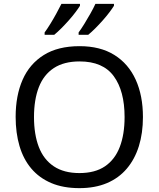

<svg xmlns="http://www.w3.org/2000/svg" viewBox="-20 -964 821 994"><path d="M720 -358Q720 -275 699 -207.5Q678 -140 636.5 -91Q595 -42 533.5 -16Q472 10 391 10Q307 10 245 -16.5Q183 -43 142 -91.5Q101 -140 81 -208Q61 -276 61 -359Q61 -469 97 -551Q133 -633 206.5 -679Q280 -725 392 -725Q499 -725 572 -679.5Q645 -634 682.5 -551.5Q720 -469 720 -358ZM156 -358Q156 -268 181 -203Q206 -138 258.5 -103Q311 -68 391 -68Q472 -68 523.5 -103Q575 -138 600 -203Q625 -268 625 -358Q625 -493 569 -569.5Q513 -646 392 -646Q311 -646 258.5 -611.5Q206 -577 181 -512.5Q156 -448 156 -358ZM570 -934Q562 -921 547 -901Q532 -881 512.5 -859Q493 -837 473.5 -817.5Q454 -798 437 -784H387V-796Q401 -815 417 -841Q433 -867 448.5 -894.5Q464 -922 474 -944H570ZM394 -934Q386 -921 371 -901Q356 -881 336.5 -859Q317 -837 297.5 -817.5Q278 -798 261 -784H211V-796Q225 -815 241 -841Q257 -867 272 -894.5Q287 -922 298 -944H394Z"/></svg>

Font: Noto Sans Kannada
Style: Regular
Weight: 400
Designer: Jelle Bosma - Monotype Design Team
Foundry: Monotype Imaging Inc.
Version: Version 2.003